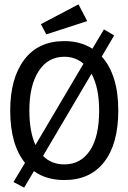

<svg xmlns="http://www.w3.org/2000/svg" viewBox="-20 -817 590 883"><path d="M91 46 42 20 95 -68Q27 -152 27 -309Q27 -457 91.5 -542.5Q156 -628 276 -628Q350 -628 405 -593L458 -682L505 -654L448 -557Q524 -472 524 -309Q524 -156 459.5 -72.5Q395 11 276 11Q193 11 136 -30ZM115 -309Q115 -212 143 -150L364 -524Q327 -556 276 -556Q200 -556 157.5 -489.5Q115 -423 115 -309ZM276 -61Q351 -61 393.5 -124.5Q436 -188 436 -309Q436 -413 401 -478L178 -100Q216 -61 276 -61ZM193 -659 168 -706 341 -797 381 -720Z"/></svg>

Font: Inconsolata SemiExpanded Medium
Style: Regular
Weight: 500
Width: 6
Monospace: yes
Designer: Raph Levien, Cyreal, Brenton Simpson
Foundry: Raph Levien, Cyreal, Google
Version: Version 3.001; ttfautohint (v1.8.2.53-6de2)